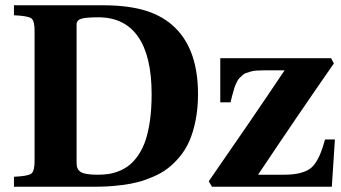

<svg xmlns="http://www.w3.org/2000/svg" viewBox="-20 -712 1300 732"><path d="M775.9 -21Q943.4 -262.2 1064.9 -443.8H982.9Q968.8 -443.8 957 -442.9Q945.3 -441.9 935.3 -439Q925.3 -436 918 -433.6Q910.6 -431.2 903.8 -424.6Q897 -418 892.6 -414.1Q888.2 -410.2 883.5 -400.4Q878.9 -390.6 876.5 -385Q874 -379.4 870.4 -366Q866.7 -352.5 864.7 -345.5Q862.8 -338.4 858.9 -321.8H819.8V-490.2H1242.2L1252.9 -470.2Q1109.9 -264.6 963.9 -45.9H1061Q1092.8 -45.9 1114.7 -50.3Q1136.7 -54.7 1153.1 -63.2Q1169.4 -71.8 1181.2 -88.6Q1192.9 -105.5 1201.4 -126.2Q1210 -147 1219.2 -180.2H1256.8L1245.1 0H788.1ZM272 -89.8Q272 -65.4 288.8 -55.7Q305.7 -45.9 352.1 -45.9Q375 -45.9 394.5 -48.8Q414.1 -51.8 435.5 -60.5Q457 -69.3 474.4 -83.5Q491.7 -97.7 507.8 -121.3Q523.9 -145 534.7 -176.5Q545.4 -208 551.8 -252.9Q558.1 -297.9 558.1 -353Q558.1 -497.6 506.6 -571.8Q455.1 -646 355 -646Q306.6 -646 289.3 -640.4Q272 -634.8 272 -618.2ZM33.2 0V-38.1Q86.4 -40.5 99.1 -49.8Q111.8 -59.1 111.8 -97.2V-595.2Q111.8 -633.3 99.1 -642.3Q86.4 -651.4 33.2 -653.8V-691.9H376Q472.7 -691.4 538.3 -670.4Q604 -649.4 647.9 -606Q734.9 -520.5 734.9 -353Q734.9 -299.3 725.8 -253.7Q716.8 -208 702.1 -174.6Q687.5 -141.1 664.8 -114Q642.1 -86.9 618.4 -69.1Q594.7 -51.3 563.7 -38.1Q532.7 -24.9 505.9 -17.8Q479 -10.7 445.6 -6.6Q412.1 -2.4 387.2 -1.2Q362.3 0 332 0Z"/></svg>

Font: Linguistics Pro
Style: Bold
Weight: 700
Designer: Stefan Peev, Context Ltd
Foundry: Stefan Peev, Context Ltd
Version: Version 001.000